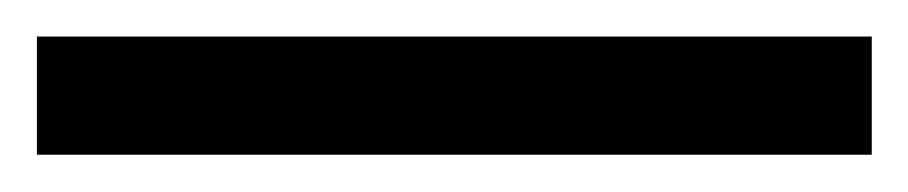

<svg xmlns="http://www.w3.org/2000/svg" viewBox="-22 70 492 104"><path d="M450.2 153.8H-2V89.8H450.2Z"/></svg>

Font: OpenSans-Regular
Style: Regular
Weight: 400
Foundry: Ascender Corporation
Version: Version 1.10